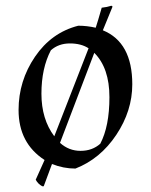

<svg xmlns="http://www.w3.org/2000/svg" viewBox="-20 -575 528 672"><path d="M45 -190Q45 -292 102.5 -376.5Q160 -461 254 -485Q284 -485 315 -478Q322 -499 336 -548Q355 -550 370 -555L374 -552Q372 -548 340 -469Q443 -427 443 -280Q443 -187 387 -103Q331 -19 244 15Q202 15 162 -1L133 77H128Q113 69 105 54L136 -15Q45 -74 45 -190ZM331 -72Q363 -133 363 -235Q363 -337 310 -390L190 -75Q221 -47 262 -47Q303 -47 331 -72ZM290 -406Q264 -423 224.5 -423Q185 -423 158 -399Q125 -336 125 -247Q125 -158 170 -98Z"/></svg>

Font: Almendra
Style: Regular
Weight: 400
Designer: Ana Sanfelippo
Foundry: Ana Sanfelippo
Version: Version 1.004